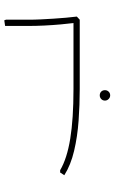

<svg xmlns="http://www.w3.org/2000/svg" viewBox="166 -568 548 921"><g transform="rotate(-90 440.5 -108.0)"><path d="M473 0Q398 0 321.5 -5.5Q245 -11 177 -27Q109 -43 60 -74L73 -94H84Q140 -61 235.5 -45.5Q331 -30 473 -30H786V0ZM793 0 791 -20Q787 -52 783.5 -90.5Q780 -129 778 -169.5Q776 -210 776 -247V-358L803 -362L806 -354V-247Q806 -218 807.5 -187Q809 -156 811 -125Q813 -94 815.5 -66Q818 -38 821 -14L806 0ZM690 0V-30H796V0ZM690 0Q680 0 675 -5Q670 -10 670 -15Q670 -21 675 -25.5Q680 -30 690 -30ZM443 146Q433 146 425.5 138.5Q418 131 418 121Q418 110 425.5 103Q433 96 443 96Q454 96 461 103Q468 110 468 121Q468 131 461 138.5Q454 146 443 146Z"/></g></svg>

Font: Fustat ExtraLight
Style: Regular
Weight: 250
Designer: Mohamed Gaber, Khaled Hosny, Laura Garcia Mut
Foundry: Kief Type Foundry, Alif Type Foundry, Hard Type Foundry
Version: Version 1.007